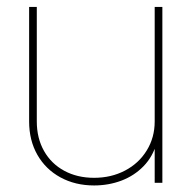

<svg xmlns="http://www.w3.org/2000/svg" viewBox="-20 -536 561 563"><path d="M65.4 -179.7V-515.6H87.9V-179.7Q87.9 -130.9 109.1 -93.3Q130.4 -55.7 168.5 -35.2Q206.5 -14.6 255.9 -14.6Q306.2 -14.6 346.7 -35.9Q387.2 -57.1 410.4 -95Q433.6 -132.8 433.6 -179.7V-515.6H456.1V0H433.6V-117.2H439.5Q428.2 -76.7 400.9 -48.6Q373.5 -20.5 335.9 -6.3Q298.3 7.8 255.9 7.8Q200.7 7.8 157.2 -15.9Q113.8 -39.6 89.6 -82Q65.4 -124.5 65.4 -179.7Z"/></svg>

Font: Intratopia Thin
Style: Regular
Weight: 100
Designer: Rasmus Andersson
Foundry: rsms
Version: Version 3.000;Glyphs 3.2.3 (3260)